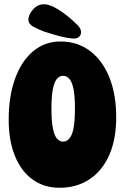

<svg xmlns="http://www.w3.org/2000/svg" viewBox="-20 -894 590 907"><path d="M261 -7Q188 -7 134 -46Q80 -85 50.5 -157.5Q21 -230 21 -329Q21 -439 51 -522Q81 -605 136 -651.5Q191 -698 266 -698Q346 -698 405.5 -653Q465 -608 497 -527.5Q529 -447 529 -340Q529 -237 496.5 -162.5Q464 -88 403.5 -47.5Q343 -7 261 -7ZM278 -225Q295 -225 308 -240Q321 -255 327.5 -289.5Q334 -324 334 -381Q334 -438 327.5 -472Q321 -506 308 -521Q295 -536 278 -536Q261 -536 248.5 -521Q236 -506 229.5 -472Q223 -438 223 -381Q223 -324 229.5 -289.5Q236 -255 248.5 -240Q261 -225 278 -225ZM363 -742Q363 -730 354.5 -721Q346 -712 330 -712Q314 -712 290.5 -716.5Q267 -721 240.5 -729Q214 -737 188 -745Q159 -756 136.5 -768.5Q114 -781 114 -802Q114 -815 123.5 -832Q133 -849 149.5 -861.5Q166 -874 187 -874Q209 -874 237 -859.5Q265 -845 299 -818Q327 -795 345 -777Q363 -759 363 -742Z"/></svg>

Font: DynaPuff Condensed SemiBold
Style: Regular
Weight: 600
Width: 3
Designer: Toshi Omagari, Jennifer Daniel
Foundry: Google Fonts
Version: Version 2.000